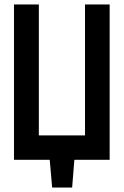

<svg xmlns="http://www.w3.org/2000/svg" viewBox="-20 -720 558 865"><path d="M474 -700H363V-110H155V-700H43V0H204L215 125H305L315 0H474Z"/></svg>

Font: Advent Pro
Style: Bold
Weight: 700
Designer: VivaRado, Andreas Kalpakidis
Foundry: VivaRado, Andreas Kalpakidis
Version: Version 3.000